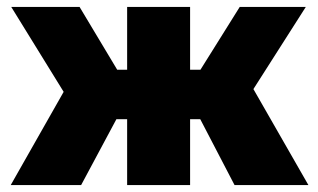

<svg xmlns="http://www.w3.org/2000/svg" viewBox="-20 -535 920 555"><path d="M347.5 0V-190.5H202.5V-333.5H347.5V-515H529.5V-333.5H673V-190.5H529.5V0ZM11 0 164 -269.5 12.5 -515H210L358 -268L214.5 0ZM658 0 518.5 -268 673 -515H864L712.5 -277.5L871.5 0Z"/></svg>

Font: Geologica Cursive ExtraBold
Style: Regular
Weight: 800
Designer: Sindre Bremnes, Frode Helland
Foundry: Monokrom Skriftforlag AS
Version: Version 1.010;gftools[0.9.28]